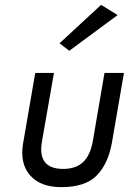

<svg xmlns="http://www.w3.org/2000/svg" viewBox="-20 -760 549 790"><path d="M464 -698 265 -551 225 -582 396 -740ZM232 10Q146 10 103.5 -39Q61 -88 75 -170L125 -460H202L153 -180Q132 -65 240 -65Q293 -65 322.5 -93.5Q352 -122 362 -180L410 -460H490L440 -170Q424 -84 377 -37Q330 10 232 10Z"/></svg>

Font: Von Book
Style: Italic
Weight: 400
Version: Version 4.000; ttfautohint (v1.8.4.7-5d5b)